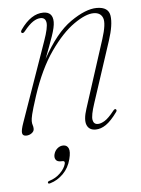

<svg xmlns="http://www.w3.org/2000/svg" viewBox="-48 -471 511 698"><g transform="rotate(-5 207.5 -121.5)"><path d="M52 -366Q47 -369 53 -378Q91.5 -432.5 136 -432.5Q171 -432.5 171 -395.5Q171 -377 159.5 -344Q148 -311 130 -264Q179.5 -355 235 -393.8Q290.5 -432.5 331 -432.5Q374 -432.5 378.8 -399.8Q383.5 -367 365 -310.5L292 -88Q277.5 -44.5 280.5 -28.2Q283.5 -12 299 -12Q309.5 -12 323.8 -20.5Q338 -29 358.5 -55Q364.5 -62.5 368.5 -59.5Q373 -55.5 368 -49Q346 -18.5 327 -5.5Q308 7.5 289 7.5Q265 7.5 257 -12Q249 -31.5 262 -71L341.5 -317.5Q359.5 -373.5 351.5 -394Q343.5 -414.5 318 -414.5Q289 -414.5 245.8 -384.2Q202.5 -354 158.8 -291.8Q115 -229.5 83.5 -133.5Q67.5 -84 63.8 -67.8Q60 -51.5 60 -43.5Q60 -34.5 62.2 -28.5Q64.5 -22.5 64.5 -14.5Q64.5 -5.5 55.5 1Q46.5 7.5 35.5 7.5Q22.5 7.5 21 -3.2Q19.5 -14 29 -40.5L130.5 -329.5Q147.5 -377.5 144.8 -395.5Q142 -413.5 125 -413.5Q111.5 -413.5 96.8 -403.8Q82 -394 64 -371.5Q57 -362.5 52 -366ZM152 111.5Q139 111.5 134 103.5Q129 95.5 132 84Q135.5 71 145 63Q154.5 55 166.5 55Q180 55 185.5 67.2Q191 79.5 184 106.5Q176 138 155 159Q134 180 108 187.5Q100.5 190 99 185.5Q99 180 105.5 178.5Q128.5 171.5 145 155.2Q161.5 139 166 122Q168.5 111.5 160 111.5Z"/></g></svg>

Font: Fraunces 144pt Soft Thin
Style: Italic
Weight: 100
Italic angle: -16°
Version: Version 1.000;[0bf87f6ff]